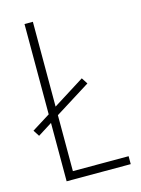

<svg xmlns="http://www.w3.org/2000/svg" viewBox="-110 -778 618 842"><g transform="rotate(-15 199.0 -357.0)"><path d="M86 0V-265L21 -224L3 -252L86 -304V-714H124V-329L267 -419L285 -391L124 -290V-36H377V0Z"/></g></svg>

Font: Noto Sans Khmer Condensed ExtraLight
Style: Regular
Weight: 200
Width: 3
Designer: Danh Hong and the Monotype Design Team
Foundry: Monotype Imaging Inc.
Version: Version 2.004; ttfautohint (v1.8.4.7-5d5b)